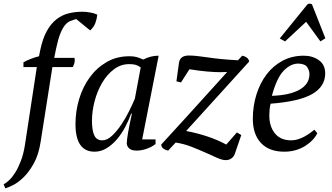

<svg xmlns="http://www.w3.org/2000/svg" viewBox="-72 -816 1814 1048"><path d="M129 -450H56V-476Q76 -487 98.5 -495.5Q121 -504 141 -509L148 -544Q161 -606 183.5 -646.5Q206 -687 236 -710.5Q266 -734 302 -743Q338 -752 379 -752Q396 -752 419.5 -748Q443 -744 459 -736Q457 -714 448.5 -690.5Q440 -667 420 -650L344 -712Q326 -707 311 -701Q296 -695 282.5 -678.5Q269 -662 257 -632Q245 -602 234 -550L224 -500H335Q336 -494 336 -488Q336 -469 325 -450H214L150 -43Q139 28 113 75Q87 122 57.5 151Q28 180 0 194Q-28 208 -43 212L-52 190Q-40 184 -23 168.5Q-6 153 10.5 127Q27 101 41.5 63.5Q56 26 64 -24Z M644 -196Q631 -160 611.5 -123Q592 -86 566.5 -56Q541 -26 510 -7Q479 12 444 12Q340 12 340 -139Q340 -209 360 -275.5Q380 -342 418 -394Q456 -446 510.5 -477.5Q565 -509 634 -509Q659 -509 674 -504.5Q689 -500 710 -491Q750 -512 794 -512L704 -55H777V-30Q757 -14 729 -4Q701 6 674 6Q645 6 632.5 -6.5Q620 -19 620 -33Q620 -51 627 -92Q634 -133 648 -196ZM486 -50Q513 -50 540 -75.5Q567 -101 591 -137Q615 -173 634 -212Q653 -251 664 -277L696 -448Q682 -458 669 -462Q656 -466 633 -466Q587 -466 549.5 -437.5Q512 -409 485.5 -364Q459 -319 444.5 -264Q430 -209 430 -156Q430 -105 442.5 -77.5Q455 -50 486 -50Z M948 -180 1168 -423Q1150 -422 1131 -422Q1102 -422 1060 -425.5Q1018 -429 962 -438L916 -366L891 -372L905 -474Q911 -513 959 -513Q995 -513 1063.5 -502.5Q1132 -492 1227 -487L1250 -512Q1263 -510 1274.5 -502Q1286 -494 1288 -480L944 -101Q1003 -90 1059 -71.5Q1115 -53 1163 -27L1221 -93L1245 -79L1210 23Q1205 38 1192 48Q1179 58 1160 58Q1141 58 1113 45.5Q1085 33 1049.5 17Q1014 1 973 -15Q932 -31 887 -38L846 6Q833 4 821 -4Q809 -12 808 -27Z M1555 -469Q1512 -468 1475 -428.5Q1438 -389 1412 -293Q1509 -296 1563 -326.5Q1617 -357 1617 -411Q1617 -432 1604.5 -450Q1592 -468 1555 -469ZM1660 -89Q1651 -70 1634 -52Q1617 -34 1594 -19.5Q1571 -5 1542 3.5Q1513 12 1480 12Q1397 12 1352.5 -35.5Q1308 -83 1308 -167Q1308 -238 1328 -301Q1348 -364 1384 -411Q1420 -458 1471.5 -485Q1523 -512 1586 -512Q1634 -512 1668.5 -487.5Q1703 -463 1703 -415Q1703 -344 1632.5 -303Q1562 -262 1405 -250Q1401 -233 1399.5 -217Q1398 -201 1398 -186Q1398 -126 1428.5 -88Q1459 -50 1518 -50Q1537 -50 1555.5 -56Q1574 -62 1590.5 -71Q1607 -80 1620.5 -90Q1634 -100 1644 -108ZM1484 -590 1455 -606 1606 -792Q1611 -796 1619 -796Q1627 -796 1631 -792L1704 -607L1677 -590L1599 -697Z"/></svg>

Font: PTSerif
Style: Italic
Weight: 400
Italic angle: -12°
Designer: A.Korolkova, O.Umpeleva, V.Yefimov
Foundry: ParaType Ltd
Version: Version 1.000W OFL; ttfautohint (v1.2) -l 8 -r 50 -G 200 -x 